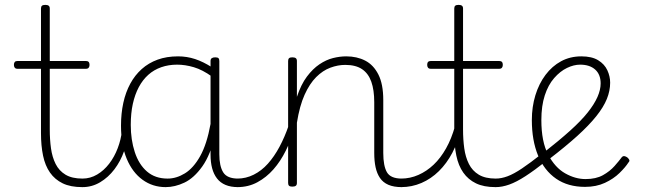

<svg xmlns="http://www.w3.org/2000/svg" viewBox="-20 -750 2648 787"><path d="M317 17Q269 17 237 1.5Q205 -14 185 -42.5Q165 -71 156.5 -112Q148 -153 148 -204V-468H52Q44 -468 40.5 -472.5Q37 -477 37 -484Q37 -492 40.5 -496Q44 -500 52 -500H148V-715Q148 -723 152 -726.5Q156 -730 166 -730Q175 -730 179.5 -726.5Q184 -723 184 -715V-500H332Q340 -500 343.5 -496Q347 -492 347 -484Q347 -477 343.5 -472.5Q340 -468 332 -468H184V-219Q184 -178 189 -142Q194 -106 208 -78Q222 -50 248.5 -34Q275 -18 318 -18Q326 -18 330 -12.5Q334 -7 334.5 -0.5Q335 6 330.5 11.5Q326 17 317 17Z M318 17Q309 17 304 11.5Q299 6 299 -0.5Q299 -7 304 -12.5Q309 -18 318 -18Q350 -18 378 -34.5Q406 -51 427.5 -79Q449 -107 462.5 -142.5Q476 -178 480 -215Q481 -225 487.5 -227.5Q494 -230 500 -226.5Q506 -223 506 -213Q503 -171 488.5 -130Q474 -89 449 -56Q424 -23 390.5 -3Q357 17 318 17Z M659 17Q606 17 564.5 -13Q523 -43 499.5 -99Q476 -155 476 -235Q476 -285 485.5 -328.5Q495 -372 514 -407Q533 -442 561 -467Q589 -492 626 -505.5Q663 -519 710 -519Q746 -519 779.5 -508Q813 -497 849 -474V-436Q810 -464 774.5 -474.5Q739 -485 706 -485Q671 -485 641 -474.5Q611 -464 588 -443.5Q565 -423 549 -393Q533 -363 524.5 -324.5Q516 -286 516 -238Q516 -177 532.5 -126.5Q549 -76 582.5 -47Q616 -18 667 -18Q703 -18 738 -39.5Q773 -61 800.5 -110Q828 -159 843 -242L863 -201Q843 -115 809 -67.5Q775 -20 736 -1.5Q697 17 659 17ZM956 17Q926 17 904.5 8Q883 -1 869.5 -18.5Q856 -36 849.5 -60.5Q843 -85 843 -117V-500Q843 -508 848 -511.5Q853 -515 862 -515Q872 -515 875.5 -511.5Q879 -508 879 -500V-118Q879 -69 895 -43.5Q911 -18 956 -18Q962 -18 966 -12.5Q970 -7 970 -0.5Q970 6 967 11.5Q964 17 956 17Z M953 17Q944 17 939 11.5Q934 6 934 -0.5Q934 -7 939 -12.5Q944 -18 953 -18Q988 -18 1020 -34Q1052 -50 1078 -79Q1104 -108 1125.5 -148Q1147 -188 1163 -235Q1165 -244 1172.5 -244.5Q1180 -245 1185 -239Q1190 -233 1187 -223Q1173 -176 1151.5 -132.5Q1130 -89 1101 -56Q1072 -23 1035 -3Q998 17 953 17Z M1627 17Q1594 17 1572 7.5Q1550 -2 1537.5 -20.5Q1525 -39 1519.5 -64.5Q1514 -90 1514 -123V-331Q1514 -381 1502 -415Q1490 -449 1464 -466.5Q1438 -484 1395 -484Q1365 -484 1334 -472.5Q1303 -461 1276 -434Q1249 -407 1228.5 -361.5Q1208 -316 1197 -247V0Q1197 8 1192.5 11.5Q1188 15 1178 15Q1169 15 1165 11.5Q1161 8 1161 0V-500Q1161 -508 1165 -511.5Q1169 -515 1178 -515Q1188 -515 1192.5 -511.5Q1197 -508 1197 -500V-353Q1214 -404 1238 -436Q1262 -468 1289.5 -486.5Q1317 -505 1345 -512Q1373 -519 1399 -519Q1443 -519 1477 -501.5Q1511 -484 1531 -444.5Q1551 -405 1551 -340V-123Q1551 -70 1566 -44Q1581 -18 1627 -18Q1634 -18 1637.5 -12.5Q1641 -7 1641 -0.5Q1641 6 1637.5 11.5Q1634 17 1627 17Z M1624 17Q1615 17 1610 11.5Q1605 6 1605 -0.5Q1605 -7 1610 -12.5Q1615 -18 1624 -18Q1661 -18 1695 -33Q1729 -48 1757.5 -75Q1786 -102 1808.5 -142Q1831 -182 1845 -233Q1846 -242 1853.5 -241.5Q1861 -241 1866.5 -235.5Q1872 -230 1869 -221Q1857 -167 1834 -123.5Q1811 -80 1779 -48.5Q1747 -17 1707.5 0Q1668 17 1624 17Z M2011 17Q1963 17 1931 1.5Q1899 -14 1879 -42.5Q1859 -71 1850.5 -112Q1842 -153 1842 -204V-468H1746Q1738 -468 1734.5 -472.5Q1731 -477 1731 -484Q1731 -492 1734.5 -496Q1738 -500 1746 -500H1842V-715Q1842 -723 1846 -726.5Q1850 -730 1860 -730Q1869 -730 1873.5 -726.5Q1878 -723 1878 -715V-500H2026Q2034 -500 2037.5 -496Q2041 -492 2041 -484Q2041 -477 2037.5 -472.5Q2034 -468 2026 -468H1878V-219Q1878 -178 1883 -142Q1888 -106 1902 -78Q1916 -50 1942.5 -34Q1969 -18 2012 -18Q2020 -18 2024 -12.5Q2028 -7 2028.5 -0.5Q2029 6 2024.5 11.5Q2020 17 2011 17Z M2012 17Q2003 17 1998 11.5Q1993 6 1993 -0.5Q1993 -7 1998 -12.5Q2003 -18 2012 -18Q2035 -18 2060.5 -27.5Q2086 -37 2119.5 -59.5Q2153 -82 2200 -119Q2205 -124 2211 -121.5Q2217 -119 2221 -113.5Q2225 -108 2225 -101.5Q2225 -95 2219 -90Q2171 -52 2134 -28Q2097 -4 2067.5 6.5Q2038 17 2012 17Z M2378 16Q2308 16 2259.5 -17.5Q2211 -51 2185.5 -112.5Q2160 -174 2160 -258Q2160 -312 2174.5 -359.5Q2189 -407 2216 -443Q2243 -479 2280 -499Q2317 -519 2363 -519Q2406 -519 2432 -503Q2458 -487 2469.5 -462Q2481 -437 2481 -411Q2481 -378 2467.5 -344.5Q2454 -311 2424 -273.5Q2394 -236 2346.5 -193Q2299 -150 2230 -97L2207 -123Q2272 -174 2317 -214.5Q2362 -255 2389 -289Q2416 -323 2429 -352.5Q2442 -382 2442 -408Q2442 -445 2419.5 -465Q2397 -485 2358 -485Q2332 -485 2304 -471.5Q2276 -458 2251.5 -430Q2227 -402 2213 -359Q2199 -316 2199 -258Q2199 -169 2227 -116Q2255 -63 2296.5 -39.5Q2338 -16 2380 -16Q2423 -16 2451.5 -32Q2480 -48 2499 -69.5Q2518 -91 2529 -106Q2534 -111 2539.5 -110Q2545 -109 2551 -105Q2556 -101 2559 -95.5Q2562 -90 2556 -84Q2544 -65 2519.5 -41Q2495 -17 2459.5 -0.5Q2424 16 2378 16Z"/></svg>

Font: Playwrite HR Lijeva Thin
Style: Regular
Weight: 250
Designer: Veronika Burian, José Scaglione
Foundry: TypeTogether
Version: Version 1.002